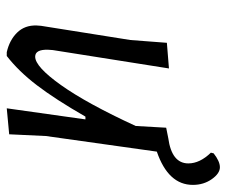

<svg xmlns="http://www.w3.org/2000/svg" viewBox="-70 -580 655 554"><g transform="rotate(90 257.0 -303.5)"><path d="M178 -464 125 -129 124 -115Q123 -78 144 -78Q173 -78 226 -152.5Q279 -227 344 -368L349 -456L379 -462Q452 -472 452 -520Q452 -553 421 -585L423 -593Q446 -611 463 -611Q481 -611 497.5 -587.5Q514 -564 514 -533Q514 -462 418 -429L373 -109L368 -3L293 4L325 -223H317Q267 -136 226.5 -83Q186 -30 142 4H131Q96 -4 74.5 -26Q53 -48 54 -82L55 -95L96 -353L104 -458Z"/></g></svg>

Font: Alegreya Sans
Style: Italic
Weight: 400
Italic angle: -7°
Designer: Juan Pablo del Peral
Foundry: Huerta Tipografica
Version: Version 2.007